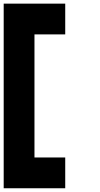

<svg xmlns="http://www.w3.org/2000/svg" viewBox="-20 -853 540 1040"><path d="M333.3 166.7H0V-833.3H333.3V-666.7H166.7V0H333.3Z"/></svg>

Font: 0xA000-Monochrome
Style: Monochrome
Weight: 400
Version: Version 0.1